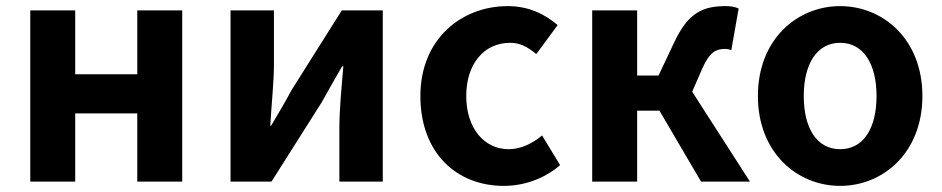

<svg xmlns="http://www.w3.org/2000/svg" viewBox="-20 -594 3081 628"><path d="M79 0H226V-223H429V0H576V-560H429V-351H226V-560H79Z M734 0H868L1032 -259C1050 -292 1080 -344 1099 -377H1103C1097 -307 1090 -233 1090 -176V0H1232V-560H1098L934 -300C917 -267 886 -216 867 -183H864C868 -252 876 -327 876 -383V-560H734Z M1628 14C1690 14 1758 -7 1812 -54L1753 -151C1722 -125 1684 -106 1644 -106C1564 -106 1505 -174 1505 -280C1505 -385 1563 -454 1649 -454C1680 -454 1706 -441 1734 -417L1804 -512C1763 -547 1710 -574 1641 -574C1489 -574 1355 -466 1355 -280C1355 -94 1473 14 1628 14Z M1917 0H2064V-232H2137L2273 0H2433L2244 -294L2278 -372C2302 -426 2324 -434 2352 -434C2360 -434 2366 -432 2372 -430L2396 -566C2384 -572 2369 -574 2354 -574C2279 -574 2231 -553 2185 -455L2134 -347H2064V-560H1917Z M2728 14C2868 14 2997 -94 2997 -280C2997 -466 2868 -574 2728 -574C2588 -574 2459 -466 2459 -280C2459 -94 2588 14 2728 14ZM2728 -106C2652 -106 2609 -174 2609 -280C2609 -385 2652 -454 2728 -454C2804 -454 2847 -385 2847 -280C2847 -174 2804 -106 2728 -106Z"/></svg>

Font: Noto Sans HK
Style: Bold
Weight: 700
Designer: Ryoko NISHIZUKA 西塚涼子 (kana, bopomofo & ideographs); Paul D. Hunt (Latin, Greek & Cyrillic); Sandoll Communications 산돌커뮤니
Foundry: Adobe
Version: Version 2.002;hotconv 1.0.116;makeotfexe 2.5.65601